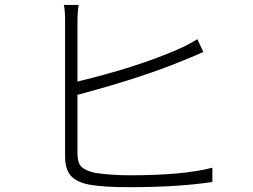

<svg xmlns="http://www.w3.org/2000/svg" viewBox="-20 -778 1040 788"><path d="M297.9 -388.7V-149.4Q297.9 -109.4 314.5 -93.3Q331.1 -77.1 371.1 -68.4Q437.5 -58.6 512.7 -58.6Q734.4 -58.6 851.6 -89.8V-31.2Q712.9 -9.8 511.7 -9.8Q409.2 -9.8 356.4 -18.6Q299.8 -27.3 273.4 -53.7Q247.1 -80.1 247.1 -136.7V-691.4Q247.1 -734.4 242.2 -757.8H302.7Q297.9 -726.6 297.9 -691.4V-443.4Q543 -502 713.9 -577.1Q746.1 -590.8 790 -617.2L814.5 -564.5Q804.7 -560.5 776.9 -548.3Q749 -536.1 733.4 -530.3Q564.5 -460 297.9 -388.7Z"/></svg>

Font: GenEi Gothic M Light
Style: Regular
Weight: 300
Designer: o_tamon (Modified); [Source Han Sans]
Ryoko NISHIZUKA  (kana & ideographs); Paul D. Hunt (Latin, Greek & Cyrillic); Wenl
Version: Version 1.1a;Original Version 1.004